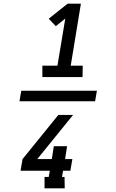

<svg xmlns="http://www.w3.org/2000/svg" viewBox="-20 -868 640 1056"><path d="M213 -444V-507H296L339 -766L287 -724L248 -765L352 -848H425L369 -507H435L434 -444ZM503 -311H87L97 -369H513ZM225 168V105H248L254 71H93L104 7L301 -236H382L185 7H265L276 -64H349L338 7H378L367 71H327L321 105H335L336 168Z"/></svg>

Font: Iosevka HT Medium Extended
Style: Italic
Weight: 500
Width: 7
Italic angle: -9°
Monospace: yes
Designer: Belleve Invis
Foundry: Belleve Invis
Version: Version 32.3.0; ttfautohint (v1.8.4)